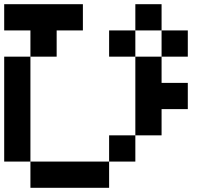

<svg xmlns="http://www.w3.org/2000/svg" viewBox="-20 -895 1040 915"><path d="M0 -125V-625H125V-125ZM0 -750V-875H375V-750H250V-625H125V-750ZM500 -125V-250H625V-125ZM500 0H125V-125H500ZM500 -625V-750H625V-625ZM750 -250H625V-625H750V-500H875V-375H750ZM750 -625V-750H875V-625ZM750 -875V-750H625V-875Z"/></svg>

Font: GalmuriMono7 Regular
Style: Regular
Weight: 400
Designer: Lee Minseo (quiple)
Version: Version 2.399;hotconv 1.1.1;makeotfexe 2.6.0 DEVELOPMENT